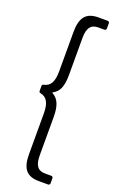

<svg xmlns="http://www.w3.org/2000/svg" viewBox="-168 -813 605 972"><g transform="rotate(20 134.0 -327.0)"><path d="M183 114H232C238 114 242 110 242 104V77C242 71 238 67 232 67H199C160 67 142 44 142 -10V-218C142 -278 127 -311 96 -328C93 -330 93 -332 96 -333C127 -349 142 -381 142 -442V-643C142 -697 160 -720 199 -720H232C238 -720 242 -724 242 -730V-758C242 -764 238 -768 232 -768H183C117 -768 89 -734 89 -656V-443C89 -387 73 -360 39 -353C33 -352 30 -349 30 -343V-317C30 -311 33 -308 39 -307C73 -300 89 -273 89 -216V3C89 81 117 114 183 114Z"/></g></svg>

Font: Barlow Semi Condensed Light
Style: Regular
Weight: 300
Width: 4
Designer: Jeremy Tribby
Foundry: Tribby Type
Version: Version 1.422;hotconv 1.0.109;makeotfexe 2.5.65596